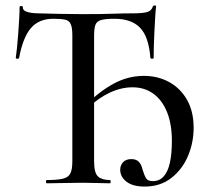

<svg xmlns="http://www.w3.org/2000/svg" viewBox="-20 -674 783 706"><path d="M152 0Q149 0 149 -6Q149 -12 152 -12Q191 -12 211.5 -17Q232 -22 239 -37Q246 -52 246 -81V-544Q246 -571 240.5 -584.5Q235 -598 220 -601.5Q205 -605 176 -605Q123 -605 93.5 -570.5Q64 -536 50 -460Q49 -458 43.5 -458Q38 -458 38 -461Q40 -474 42.5 -498Q45 -522 47 -550Q49 -578 50.5 -604Q52 -630 52 -647Q52 -652 58 -652Q64 -652 64 -647Q64 -637 74 -632.5Q84 -628 97 -626.5Q110 -625 119 -625Q158 -624 198.5 -623Q239 -622 285 -622Q353 -622 394 -623.5Q435 -625 471 -625Q504 -625 520.5 -629.5Q537 -634 542 -650Q544 -654 549 -654Q554 -654 554 -650Q552 -635 550.5 -608Q549 -581 547.5 -552Q546 -523 545.5 -498Q545 -473 545 -461Q545 -458 539.5 -458Q534 -458 533 -461Q527 -539 495 -572Q463 -605 401 -605Q369 -605 352.5 -600.5Q336 -596 331 -583Q326 -570 326 -542V-81Q326 -38 340.5 -25Q355 -12 384 -12Q387 -12 387 -6Q387 0 384 0Q367 0 339 -1Q311 -2 285 -2Q247 -2 213 -1Q179 0 152 0ZM512 12Q468 12 445 -6Q422 -24 422 -50Q422 -66 432.5 -77.5Q443 -89 463 -89Q481 -89 490.5 -79Q500 -69 504 -51Q511 -28 517.5 -18Q524 -8 542 -8Q567 -8 582.5 -26Q598 -44 605 -77Q612 -110 612 -156Q612 -217 594.5 -261Q577 -305 544.5 -329Q512 -353 467 -353Q426 -353 384 -333.5Q342 -314 302 -276L294 -287Q348 -340 400 -367.5Q452 -395 509 -395Q561 -395 602.5 -372Q644 -349 668 -306.5Q692 -264 692 -204Q692 -150 671.5 -101Q651 -52 610.5 -20Q570 12 512 12Z"/></svg>

Font: Cormorant Medium
Style: Regular
Weight: 500
Designer: Christian Thalmann (Catharsis Fonts)
Foundry: Catharsis Fonts
Version: Version 4.000